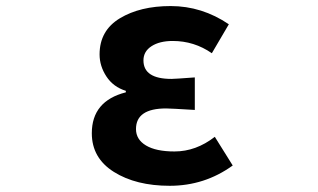

<svg xmlns="http://www.w3.org/2000/svg" viewBox="-20 -594 1040 628"><path d="M535.2 13.7Q424.8 13.7 352.5 -31.7Q280.3 -77.1 280.3 -158.2Q280.3 -263.7 391.6 -292V-296.9Q350.6 -309.6 328.1 -343.8Q305.7 -377.9 305.7 -416Q305.7 -494.1 372.1 -534.2Q438.5 -574.2 538.1 -574.2Q640.6 -574.2 728.5 -514.6L672.9 -419.9Q615.2 -460 544.9 -460Q502 -460 475.6 -442.9Q449.2 -425.8 449.2 -396.5Q449.2 -335.9 541 -335.9Q550.8 -335.9 617.2 -340.8V-234.4Q537.1 -239.3 523.4 -239.3Q424.8 -239.3 424.8 -171.9Q424.8 -137.7 457.5 -118.2Q490.2 -98.6 550.8 -98.6Q621.1 -98.6 682.6 -146.5L741.2 -52.7Q649.4 13.7 535.2 13.7Z"/></svg>

Font: GenEi Gothic M Regular
Style: Bold
Weight: 700
Designer: o_tamon (Modified); [Source Han Sans]
Ryoko NISHIZUKA  (kana & ideographs); Paul D. Hunt (Latin, Greek & Cyrillic); Wenl
Version: Version 1.1a;Original Version 1.004